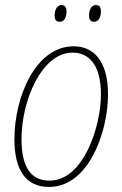

<svg xmlns="http://www.w3.org/2000/svg" viewBox="-20 -729 484 759"><path d="M352 -643C368 -643 379 -658 379 -684C379 -702 372 -709 359 -709C341 -709 332 -689 332 -668C332 -649 340 -643 352 -643ZM217 -643C232 -643 243 -658 243 -684C243 -702 235 -709 223 -709C205 -709 196 -689 196 -668C196 -649 203 -643 217 -643ZM174 10C331 10 407 -208 407 -356C407 -491 348 -546 271 -546C122 -546 37 -348 37 -179C37 -57 82 10 174 10ZM176 -15C112 -15 65 -55 65 -179C65 -332 145 -521 267 -521C333 -521 379 -471 379 -355C379 -229 310 -15 176 -15Z"/></svg>

Font: Noto Serif Condensed Thin
Style: Italic
Weight: 100
Width: 3
Italic angle: -12°
Designer: Monotype Design Team
Foundry: Monotype Imaging Inc.
Version: Version 2.013